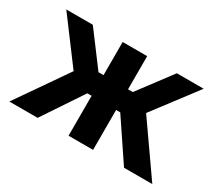

<svg xmlns="http://www.w3.org/2000/svg" viewBox="-99 -693 996 887"><g transform="rotate(30 399.0 -250.0)"><path d="M334 -500H464.8V-323.2H490.2L623 -500H766.1L591.8 -270L780.8 0H629.9L486.8 -212.9H464.8V0H334V-212.9H311L168.9 0H18.1L205.1 -270L33.2 -500H174.8L307.1 -323.2H334Z"/></g></svg>

Font: LT Wave Text Bold
Style: Regular
Weight: 700
Designer: Daniel Lyons
Version: Version 2.5 (Glyphs App)